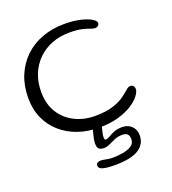

<svg xmlns="http://www.w3.org/2000/svg" viewBox="-130 -593 815 908"><g transform="rotate(-20 277.0 -139.0)"><path d="M285 23Q228 23 179.2 6Q130.5 -11 94 -43Q57.5 -75 37 -120.2Q16.5 -165.5 16.5 -222.5Q16.5 -284 37 -334Q57.5 -384 94.8 -420Q132 -456 183.2 -475.2Q234.5 -494.5 295.5 -494.5Q341 -494.5 375.5 -486.5Q410 -478.5 429.5 -466.8Q449 -455 449 -444Q449 -439 446 -434.8Q443 -430.5 438 -428.2Q433 -426 427 -426Q417.5 -426 404 -431.5Q390.5 -437 367.2 -442.5Q344 -448 305.5 -448Q256 -448 215.5 -432Q175 -416 145.5 -386.8Q116 -357.5 100 -317.8Q84 -278 84 -230Q84 -168 111 -124.8Q138 -81.5 184 -58.5Q230 -35.5 286 -35.5Q340.5 -35.5 376 -47Q411.5 -58.5 432.8 -73.8Q454 -89 466.5 -100.5Q479 -112 488 -112Q497 -112 501.5 -108.5Q506 -105 507.8 -99.8Q509.5 -94.5 509.5 -89.5Q509.5 -76.5 495.5 -57.5Q481.5 -38.5 453.5 -20.2Q425.5 -2 383.2 10.5Q341 23 285 23ZM293.5 215Q270 215 252.2 212.8Q234.5 210.5 224.2 205Q214 199.5 214 189Q214 178 222 174.8Q230 171.5 238.5 171.5Q245.5 171.5 254.2 173.2Q263 175 273.8 176.8Q284.5 178.5 296 178.5Q322 178.5 348 174Q374 169.5 391.2 158.2Q408.5 147 408.5 126.5Q408.5 107.5 400 99.8Q391.5 92 374.5 92Q352.5 92 335 99.5Q317.5 107 302.8 114.2Q288 121.5 273 121.5Q258.5 121.5 249.2 115Q240 108.5 240 86Q240 76.5 243 61.2Q246 46 250.2 31Q254.5 16 257 9Q261 -2.5 267.2 -8.2Q273.5 -14 284 -14Q293 -14 297 -8.8Q301 -3.5 301 3.5Q301 14 294.5 35.5Q288 57 288 74.5Q288 86.5 294.5 86.5Q304 86.5 315.5 79.2Q327 72 344 64.8Q361 57.5 386 57.5Q405.5 57.5 420.5 65.8Q435.5 74 443.8 88.8Q452 103.5 452 122Q452 167 413.2 191Q374.5 215 293.5 215Z"/></g></svg>

Font: Gluten ExtraLight
Style: Regular
Weight: 250
Designer: Tyler Finck
Foundry: Etcetera Type Company
Version: Version 1.300